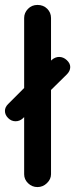

<svg xmlns="http://www.w3.org/2000/svg" viewBox="-26 -746 305 779"><path d="M72 -39V-271L67 -266Q54 -254 37 -254Q20 -254 7 -267Q-6 -280 -6 -296Q-6 -311 7 -324L72 -389V-673Q72 -694 87.5 -710Q103 -726 126 -726Q150 -726 165.5 -710.5Q181 -695 181 -673V-500L184 -503Q198 -515 214 -515Q231 -515 245 -502Q259 -489 259 -474Q259 -458 245 -444L181 -381V-39Q181 -19 164.5 -3Q148 13 126 13Q104 13 88 -2.5Q72 -18 72 -39Z"/></svg>

Font: 寒蝉全圆体 Bold
Style: Regular
Weight: 700
Designer: Warren2060
      Designed by Motoya company      

      [Varela Round]
      Joe Prince(Latin component); Avraham Cornf
Foundry: ChillType
Version: Version 3.200